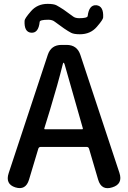

<svg xmlns="http://www.w3.org/2000/svg" viewBox="-20 -969 662 992"><path d="M59 -1Q6 -18 25 -75L227 -686Q244 -737 298 -737H324Q378 -737 395 -686L597 -76Q616 -18 560 -1Q504 17 487 -41L440 -201Q437 -210 427 -210H191Q181 -210 178 -201L130 -41Q113 16 59 -1ZM209 -306Q208 -301 213 -301H404Q409 -301 408 -306L314 -636Q311 -645 308.5 -645Q306 -645 304 -636Q279 -535 238 -400ZM393 -792Q362 -792 347.5 -799.5Q333 -807 311 -822Q289 -837 264 -856Q251 -867 230 -867Q186 -867 185 -856Q179 -797 141 -800Q104 -803 107 -862Q107 -873 140 -911Q173 -949 226 -949Q258 -949 272 -941.5Q286 -934 309 -919Q331 -904 356 -885Q368 -875 389 -875Q431 -875 433 -886Q440 -945 478 -942Q516 -938 513 -879Q513 -868 480 -830Q447 -792 393 -792Z"/></svg>

Font: Resource Han Rounded JP Medium
Style: Regular
Weight: 500
Designer: Cyano Hao (round all glyphs); Ryoko NISHIZUKA 西塚涼子 (kana, bopomofo & ideographs); Paul D. Hunt (Latin, Greek & Cyrillic)
Foundry: Cyano Hao
Version: 0.990